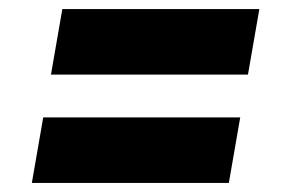

<svg xmlns="http://www.w3.org/2000/svg" viewBox="-20 -523 640 422"><path d="M92 -359 117 -503H550L525 -359ZM50 -121 75 -265H508L483 -121Z"/></svg>

Font: Faster One
Style: Regular
Weight: 400
Designer: Eduardo Rodriguez Tunni
Foundry: Eduardo Rodriguez Tunni
Version: Version 1.003; ttfautohint (v1.8.4.7-5d5b);gftools[0.9.23]